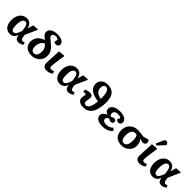

<svg xmlns="http://www.w3.org/2000/svg" viewBox="476 -2670 4558 4558"><g transform="rotate(45 2755.5 -390.5)"><path d="M261 15Q199 15 153.5 -16.5Q108 -48 83 -106Q58 -164 58 -242Q58 -331 87.5 -397Q117 -463 171 -500Q225 -537 296 -537Q366 -537 411.5 -494.5Q457 -452 471 -374H472Q478 -393 483.5 -411.5Q489 -430 496.5 -456Q504 -482 515 -523L649 -534L666 -520Q630 -442 595.5 -364.5Q561 -287 533 -222V-203Q541 -133 556.5 -105.5Q572 -78 602 -78Q627 -78 657 -94L679 -34Q650 -12 613.5 1Q577 14 545 14Q494 14 466.5 -18Q439 -50 432 -116H431Q404 -47 364 -16Q324 15 261 15ZM298 -74Q336 -74 366 -114.5Q396 -155 424 -244L421 -271Q409 -372 386 -414.5Q363 -457 322 -457Q221 -457 221 -241Q221 -154 239.5 -114Q258 -74 298 -74Z M990 15Q913 15 856 -12Q799 -39 769 -89Q739 -139 740 -207Q744 -403 958 -471Q912 -505 886.5 -530.5Q861 -556 850.5 -578.5Q840 -601 840 -627Q840 -699 905 -740.5Q970 -782 1083 -782Q1180 -780 1237 -746.5Q1294 -713 1294 -658Q1294 -623 1272 -601.5Q1250 -580 1215 -580Q1169 -580 1144 -610Q1154 -635 1158.5 -649Q1163 -663 1163 -672Q1163 -719 1081 -719Q1038 -719 1013 -701.5Q988 -684 988 -655Q988 -637 995.5 -622.5Q1003 -608 1026.5 -587Q1050 -566 1098 -529Q1159 -481 1196 -437.5Q1233 -394 1250 -348Q1267 -302 1267 -249Q1267 -173 1230.5 -113.5Q1194 -54 1131.5 -19.5Q1069 15 990 15ZM992 -61Q1043 -61 1073 -106Q1103 -151 1103 -228Q1103 -287 1082.5 -330.5Q1062 -374 1016 -415Q962 -390 929 -330.5Q896 -271 897 -198Q897 -133 922 -97Q947 -61 992 -61Z M1494 14Q1366 14 1366 -122Q1369 -187 1373.5 -284.5Q1378 -382 1385 -520L1535 -533L1553 -520Q1539 -436 1527.5 -361Q1516 -286 1510 -228.5Q1504 -171 1504 -142Q1504 -111 1516.5 -97Q1529 -83 1557 -83Q1573 -83 1593.5 -88.5Q1614 -94 1635 -103L1656 -42Q1589 14 1494 14ZM1366 -124V-122Q1362 -43 1360.5 -6.5Q1359 30 1358.5 35.5Q1358 41 1358.5 25.5Q1359 10 1360.5 -16Q1362 -42 1363 -68.5Q1364 -95 1365 -111.5Q1366 -128 1366 -124Z M1940 15Q1878 15 1832.5 -16.5Q1787 -48 1762 -106Q1737 -164 1737 -242Q1737 -331 1766.5 -397Q1796 -463 1850 -500Q1904 -537 1975 -537Q2045 -537 2090.5 -494.5Q2136 -452 2150 -374H2151Q2157 -393 2162.5 -411.5Q2168 -430 2175.5 -456Q2183 -482 2194 -523L2328 -534L2345 -520Q2309 -442 2274.5 -364.5Q2240 -287 2212 -222V-203Q2220 -133 2235.5 -105.5Q2251 -78 2281 -78Q2306 -78 2336 -94L2358 -34Q2329 -12 2292.5 1Q2256 14 2224 14Q2173 14 2145.5 -18Q2118 -50 2111 -116H2110Q2083 -47 2043 -16Q2003 15 1940 15ZM1977 -74Q2015 -74 2045 -114.5Q2075 -155 2103 -244L2100 -271Q2088 -372 2065 -414.5Q2042 -457 2001 -457Q1900 -457 1900 -241Q1900 -154 1918.5 -114Q1937 -74 1977 -74Z M2737 15Q2642 15 2591.5 -21Q2541 -57 2542 -124Q2542 -151 2548 -179Q2554 -207 2555 -221Q2555 -240 2550.5 -247.5Q2546 -255 2533 -255Q2509 -255 2479 -243L2457 -310Q2526 -346 2599 -346Q2692 -346 2692 -261Q2692 -231 2683.5 -191Q2675 -151 2675 -120Q2675 -63 2743 -63Q2798 -63 2833 -132Q2868 -201 2877 -333Q2542 -380 2542 -585Q2542 -644 2570 -688.5Q2598 -733 2648 -757.5Q2698 -782 2766 -782Q3036 -782 3036 -460Q3036 -228 2959.5 -106.5Q2883 15 2737 15ZM2882 -421Q2884 -445 2884 -466Q2884 -587 2854 -650.5Q2824 -714 2769 -714Q2732 -714 2710.5 -684.5Q2689 -655 2689 -605Q2689 -533 2739.5 -484Q2790 -435 2882 -421Z M3375 14Q3261 14 3200 -24Q3139 -62 3139 -133Q3139 -179 3173 -214.5Q3207 -250 3264 -263V-265Q3170 -299 3170 -380Q3170 -427 3200.5 -462.5Q3231 -498 3286.5 -518Q3342 -538 3416 -538Q3523 -538 3587 -499Q3651 -460 3651 -397Q3651 -360 3630 -338Q3609 -316 3574 -316Q3550 -316 3529 -329.5Q3508 -343 3498 -366Q3518 -387 3524.5 -397Q3531 -407 3531 -416Q3531 -433 3502 -445.5Q3473 -458 3431 -458Q3375 -458 3342 -432.5Q3309 -407 3309 -364Q3309 -338 3323 -319Q3337 -300 3362 -292Q3377 -304 3397.5 -313.5Q3418 -323 3437 -323Q3465 -323 3484 -307.5Q3503 -292 3503 -268Q3503 -240 3484 -221.5Q3465 -203 3436 -203Q3413 -203 3394 -212.5Q3375 -222 3359 -235Q3328 -226 3307.5 -203.5Q3287 -181 3287 -156Q3287 -120 3318 -100Q3349 -80 3405 -80Q3511 -80 3583 -153L3632 -96Q3594 -45 3525 -15.5Q3456 14 3375 14Z M4008 14Q3884 14 3817 -54.5Q3750 -123 3752 -248Q3754 -331 3790 -393Q3826 -455 3889.5 -489.5Q3953 -524 4037 -524Q4057 -524 4088.5 -521Q4120 -518 4156 -513.5Q4192 -509 4226 -503L4367 -539Q4383 -527 4393 -507.5Q4403 -488 4403 -469Q4403 -434 4380 -413Q4357 -392 4320 -392Q4302 -392 4270 -398.5Q4238 -405 4209 -417L4208 -415Q4241 -389 4259.5 -343.5Q4278 -298 4278 -244Q4277 -169 4241.5 -111Q4206 -53 4145.5 -19.5Q4085 14 4008 14ZM4012 -63Q4065 -63 4094.5 -111.5Q4124 -160 4125 -251Q4127 -378 4084 -424Q4072 -425 4060.5 -426.5Q4049 -428 4042 -428Q3980 -428 3946.5 -380Q3913 -332 3911 -243Q3909 -155 3935 -109Q3961 -63 4012 -63Z M4612 14Q4484 14 4484 -122Q4487 -187 4491.5 -284.5Q4496 -382 4503 -520L4653 -533L4671 -520Q4657 -436 4645.5 -361Q4634 -286 4628 -228.5Q4622 -171 4622 -142Q4622 -111 4634.5 -97Q4647 -83 4675 -83Q4691 -83 4711.5 -88.5Q4732 -94 4753 -103L4774 -42Q4707 14 4612 14ZM4484 -124V-122Q4480 -43 4478.5 -6.5Q4477 30 4476.5 35.5Q4476 41 4476.5 25.5Q4477 10 4478.5 -16Q4480 -42 4481 -68.5Q4482 -95 4483 -111.5Q4484 -128 4484 -124ZM4599 -573 4556 -597 4630 -765Q4644 -795 4657 -806.5Q4670 -818 4693 -818Q4737 -818 4761 -763V-746Z M5058 15Q4996 15 4950.5 -16.5Q4905 -48 4880 -106Q4855 -164 4855 -242Q4855 -331 4884.5 -397Q4914 -463 4968 -500Q5022 -537 5093 -537Q5163 -537 5208.5 -494.5Q5254 -452 5268 -374H5269Q5275 -393 5280.5 -411.5Q5286 -430 5293.5 -456Q5301 -482 5312 -523L5446 -534L5463 -520Q5427 -442 5392.5 -364.5Q5358 -287 5330 -222V-203Q5338 -133 5353.5 -105.5Q5369 -78 5399 -78Q5424 -78 5454 -94L5476 -34Q5447 -12 5410.5 1Q5374 14 5342 14Q5291 14 5263.5 -18Q5236 -50 5229 -116H5228Q5201 -47 5161 -16Q5121 15 5058 15ZM5095 -74Q5133 -74 5163 -114.5Q5193 -155 5221 -244L5218 -271Q5206 -372 5183 -414.5Q5160 -457 5119 -457Q5018 -457 5018 -241Q5018 -154 5036.5 -114Q5055 -74 5095 -74Z"/></g></svg>

Font: Literata 7pt
Style: Bold Italic
Weight: 700
Italic angle: -2°
Designer: Latin by Veronika Burian and Jose Scaglione. Greek by Irene Vlachou. Cyrillic by Vera Evstafieva
Foundry: TypeTogether
Version: Version 3.002